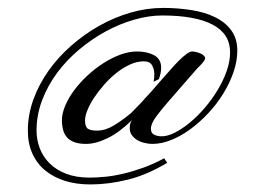

<svg xmlns="http://www.w3.org/2000/svg" viewBox="-20 -370 712 495"><path d="M411.1 49.8Q357.9 81.5 308.3 93.5Q258.8 105.5 212.9 105.5Q176.8 105.5 147.2 96.2Q117.7 86.9 96.4 69.3Q75.2 51.8 63.5 25.9Q51.8 0 51.8 -33.2Q51.8 -73.7 65.9 -113Q80.1 -152.3 105 -187.5Q129.9 -222.7 163.6 -252.2Q197.3 -281.7 235.8 -303.5Q274.4 -325.2 316.4 -337.4Q358.4 -349.6 400.4 -349.6Q437.5 -349.6 472.2 -344.2Q506.8 -338.9 533.4 -326.2Q560.1 -313.5 575.9 -292.2Q591.8 -271 591.8 -239.3Q591.8 -212.4 582 -184.1Q572.3 -155.8 555.9 -129.2Q539.6 -102.5 517.6 -78.9Q495.6 -55.2 471.4 -37.4Q447.3 -19.5 421.9 -9.3Q396.5 1 373 1Q363.3 1 352.8 -1.5Q342.3 -3.9 333.7 -9Q325.2 -14.2 319.8 -21.7Q314.5 -29.3 314.5 -39.1Q314.5 -44.9 315.4 -49.8Q316.4 -54.7 320.3 -60.5Q288.1 -28.8 257.6 -13.9Q227.1 1 202.1 1Q182.1 1 169.9 -4.2Q157.7 -9.3 151.1 -17.8Q144.5 -26.4 142.1 -37.4Q139.6 -48.3 139.6 -59.6Q139.6 -77.6 148.4 -98.1Q157.2 -118.7 171.9 -138.2Q186.5 -157.7 206.1 -175.8Q225.6 -193.8 247.1 -207.5Q268.6 -221.2 290.5 -229.2Q312.5 -237.3 333 -237.3Q359.4 -237.3 377.4 -227.5Q395.5 -217.8 395.5 -195.3Q395.5 -182.1 389.6 -166L376 -159.2Q377 -164.6 377.4 -168.9Q377.9 -173.3 377.9 -178.7Q377.9 -190.4 372.3 -201.2Q366.7 -211.9 350.6 -211.9Q333.5 -211.9 315.7 -203.9Q297.9 -195.8 281 -182.6Q264.2 -169.4 249.3 -152.6Q234.4 -135.7 223.1 -118.9Q211.9 -102.1 205.6 -86.4Q199.2 -70.8 199.2 -59.6Q199.2 -43.5 206.3 -38.3Q213.4 -33.2 230.5 -33.2Q250.5 -33.2 271.5 -45.4Q292.5 -57.6 317.4 -78.1Q325.7 -86.9 335.2 -96.2Q344.7 -105.5 354.5 -117.2Q362.3 -125 372.8 -137.2Q383.3 -149.4 395 -162.6Q406.7 -175.8 418.5 -189.2Q430.2 -202.6 440.9 -213.4Q451.7 -224.1 460.7 -230.7Q469.7 -237.3 475.6 -237.3Q479 -237.3 484.6 -236.1Q490.2 -234.9 495.6 -232.7Q501 -230.5 504.9 -227.1Q508.8 -223.6 508.8 -219.7Q508.8 -215.8 502.9 -208.7Q497.1 -201.7 488.3 -193.4L416 -110.4Q397 -88.9 383.1 -70.1Q369.1 -51.3 369.1 -38.1Q369.1 -26.9 377.4 -22.7Q385.7 -18.6 397.5 -18.6Q412.1 -18.6 430.9 -28.1Q449.7 -37.6 469.2 -53.7Q488.8 -69.8 507.3 -91.3Q525.9 -112.8 540.5 -137Q555.2 -161.1 564.2 -186.3Q573.2 -211.4 573.2 -235.4Q573.2 -282.7 528.3 -306.4Q483.4 -330.1 398.4 -330.1Q363.8 -330.1 326.2 -319.3Q288.6 -308.6 252.7 -289.1Q216.8 -269.5 184.3 -242.4Q151.9 -215.3 127.4 -182.4Q103 -149.4 88.6 -111.6Q74.2 -73.7 74.2 -33.2Q74.2 -9.8 82.5 12.2Q90.8 34.2 107.7 51Q124.5 67.9 150.4 77.9Q176.3 87.9 210.9 87.9Q229.5 87.9 251.7 85.7Q273.9 83.5 298.6 77.6Q323.2 71.8 349.6 62.3Q376 52.7 403.3 38.1Z"/></svg>

Font: Meie Script
Style: Regular
Weight: 400
Version: Version 1.001